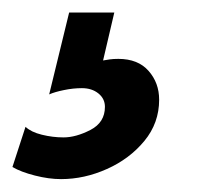

<svg xmlns="http://www.w3.org/2000/svg" viewBox="-103 -44 319 301"><path d="M5.4 -24.4H76.2L58.6 50.8Q63.5 49.8 69.1 49.1Q74.7 48.3 82.5 48.3Q113.3 48.3 129.9 67.1Q146.5 85.9 146.5 112.3Q146.5 148.9 123.3 177Q100.1 205.1 64.7 220.9Q29.3 236.8 -7.3 236.8Q-26.4 236.8 -48.3 231.2Q-70.3 225.6 -83.5 217.8L-63 154.8Q-54.2 163.1 -37.4 167.2Q-20.5 171.4 -3.4 171.4Q16.1 171.4 38.8 159.7Q61.5 147.9 61.5 123.5Q61.5 110.8 51.3 102.5Q41 94.2 25.4 94.2Q11.7 94.2 -2.7 97.2Q-17.1 100.1 -25.9 104Z"/></svg>

Font: Andika
Style: Bold Italic
Weight: 700
Italic angle: -14°
Designer: Victor Gaultney, Annie Olsen, Julie Remington, Don Collingsworth, Eric Hays, Becca Hirsbrunner
Foundry: SIL International
Version: Version 6.101